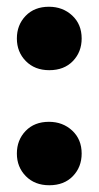

<svg xmlns="http://www.w3.org/2000/svg" viewBox="-20 -539 292 569"><path d="M126 -331Q83 -331 56.5 -358Q30 -385 30 -425Q30 -465 56 -492Q82 -519 125 -519Q166 -519 194 -493Q222 -467 222 -425Q222 -385 196 -358Q170 -331 126 -331ZM126 10Q83 10 56.5 -17Q30 -44 30 -84Q30 -124 56 -151Q82 -178 125 -178Q166 -178 194 -152Q222 -126 222 -84Q222 -44 196 -17Q170 10 126 10Z"/></svg>

Font: Braah One
Style: Regular
Weight: 400
Designer: Ashish Kumar
Foundry: Ashish Kumar
Version: Version 1.001; ttfautohint (v1.8.4.7-5d5b);gftools[0.9.29]